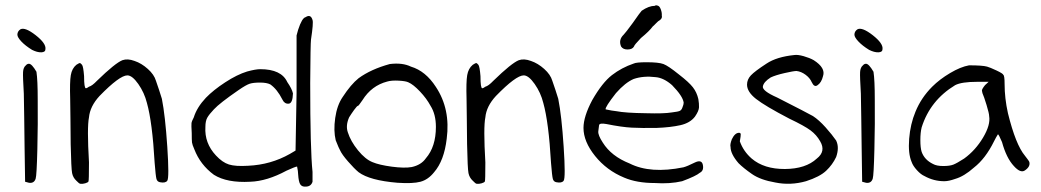

<svg xmlns="http://www.w3.org/2000/svg" viewBox="-20 -693 3948 728"><path d="M57.6 -582Q75.2 -590.8 115.2 -559.6Q155.3 -528.3 152.3 -506.8Q152.3 -495.1 136.7 -494.6Q121.1 -494.1 101.6 -503.9Q76.2 -519.5 61 -535.6Q45.9 -551.8 45.9 -561.5Q45.9 -574.2 57.6 -582ZM78.1 -445.3Q83 -451.2 89.8 -451.2Q100.6 -451.2 118.2 -420.9Q123 -389.6 123 -314.5Q124 -224.6 121.6 -126Q119.1 -27.3 115.2 -15.6Q109.4 2.9 89.8 0L75.2 -3.9L73.2 -133.8Q73.2 -172.9 71.8 -247.6Q70.3 -322.3 70.3 -337.9Q66.4 -402.3 67.4 -419.9Q68.4 -437.5 78.1 -445.3Z M444.3 -464.8Q463.9 -471.7 490.2 -461.9Q516.6 -453.1 540.5 -431.6Q564.5 -410.2 571.3 -386.7Q584 -350.6 593.8 -318.4Q606.4 -254.9 614.3 -136.7Q622.1 -18.6 614.3 -7.8Q607.4 2 586.9 -2Q576.2 -3.9 573.2 -14.6Q570.3 -25.4 566.4 -75.2Q557.6 -229.5 537.1 -302.7Q527.3 -341.8 504.4 -374.5Q481.4 -407.2 462.9 -407.2Q433.6 -407.2 357.4 -329.1Q321.3 -290 317.4 -248Q309.6 -210.9 317.4 -77.1Q317.4 -7.8 315.4 -4.9Q313.5 -1 303.2 2Q293 4.9 285.2 3.9Q280.3 3.9 269.5 -7.8Q256.8 -19.5 253.4 -36.6Q250 -53.7 248 -146.5Q248 -181.6 247.1 -243.2Q246.1 -304.7 246.1 -318.4Q244.1 -382.8 248.5 -408.2Q252.9 -433.6 269.5 -447.3Q280.3 -454.1 282.7 -454.1Q285.2 -454.1 291 -447.3Q295.9 -441.4 298.8 -404.3Q298.8 -358.4 305.7 -358.4Q309.6 -358.4 317.4 -364.3Q329.1 -367.2 347.7 -386.7Q417 -454.1 444.3 -464.8Z M1138.7 -627.9Q1158.2 -640.6 1165 -617.2Q1168.9 -606.4 1159.2 -543Q1157.2 -528.3 1156.2 -377.9Q1156.2 -125 1165 -41V-3.9Q1159.2 14.6 1138.7 14.6Q1125 15.6 1118.7 6.3Q1112.3 -2.9 1110.4 -32.2Q1110.4 -38.1 1109.4 -44.9Q1108.4 -51.8 1107.4 -56.2Q1106.4 -60.5 1106.4 -61.5Q1100.6 -61.5 1066.4 -45.9Q992.2 -5.9 928.7 -3.9Q840.8 1 791 -30.3Q739.3 -68.4 716.8 -127Q709 -144.5 708 -152.8Q707 -161.1 707 -188.5Q705.1 -218.8 706.1 -226.1Q707 -233.4 714.8 -248Q726.6 -286.1 760.7 -322.3Q789.1 -351.6 834 -380.9Q878.9 -410.2 917 -421.9Q949.2 -430.7 966.8 -430.7Q1046.9 -430.7 1069.3 -381.8Q1086.9 -356.4 1090.8 -338.9Q1089.8 -300.8 1074.2 -299.8Q1058.6 -298.8 1050.8 -315.4Q1031.2 -354.5 1004.9 -373Q991.2 -379.9 965.8 -379.9Q940.4 -379.9 926.8 -375.5Q913.1 -371.1 884.8 -351.6Q812.5 -301.8 791 -278.3Q773.4 -259.8 766.1 -247.1Q758.8 -234.4 758.8 -211.9Q754.9 -150.4 798.8 -103.5Q823.2 -77.1 848.1 -69.3Q873 -61.5 920.9 -64.5Q1006.8 -68.4 1079.1 -109.4L1100.6 -122.1L1104.5 -340.8V-558.6L1110.4 -580.1Q1125 -625 1138.7 -627.9Z M1458 -450.2Q1505.9 -456.1 1538.1 -440.4Q1593.8 -423.8 1632.8 -363.3Q1688.5 -279.3 1673.8 -167Q1664.1 -84 1626 -40Q1603.5 -11.7 1574.2 -3.9Q1544.9 3.9 1487.3 0Q1381.8 -8.8 1339.8 -40Q1323.2 -53.7 1299.8 -80.6Q1276.4 -107.4 1269.5 -123Q1265.6 -128.9 1252.9 -161.1Q1244.1 -197.3 1251 -245.6Q1257.8 -293.9 1279.3 -325.2Q1310.5 -373 1339.8 -396.5Q1386.7 -430.7 1458 -450.2ZM1528.3 -380.9Q1518.6 -385.7 1491.7 -387.2Q1464.8 -388.7 1448.2 -383.8Q1388.7 -368.2 1354.5 -313.5Q1339.8 -292 1337.9 -292Q1334 -292 1322.8 -276.4Q1311.5 -260.7 1303.7 -248Q1290 -216.8 1298.8 -191.4Q1309.6 -157.2 1337.4 -123Q1365.2 -88.9 1392.6 -78.1Q1418 -67.4 1465.8 -61Q1513.7 -54.7 1541 -59.6Q1577.1 -67.4 1594.7 -92.8Q1632.8 -136.7 1632.8 -211.9Q1632.8 -259.8 1612.3 -292Q1597.7 -319.3 1572.3 -346.2Q1546.9 -373 1528.3 -380.9Z M1947.3 -464.8Q1966.8 -471.7 1993.2 -461.9Q2019.5 -453.1 2043.5 -431.6Q2067.4 -410.2 2074.2 -386.7Q2086.9 -350.6 2096.7 -318.4Q2109.4 -254.9 2117.2 -136.7Q2125 -18.6 2117.2 -7.8Q2110.4 2 2089.8 -2Q2079.1 -3.9 2076.2 -14.6Q2073.2 -25.4 2069.3 -75.2Q2060.5 -229.5 2040 -302.7Q2030.3 -341.8 2007.3 -374.5Q1984.4 -407.2 1965.8 -407.2Q1936.5 -407.2 1860.4 -329.1Q1824.2 -290 1820.3 -248Q1812.5 -210.9 1820.3 -77.1Q1820.3 -7.8 1818.4 -4.9Q1816.4 -1 1806.2 2Q1795.9 4.9 1788.1 3.9Q1783.2 3.9 1772.5 -7.8Q1759.8 -19.5 1756.3 -36.6Q1752.9 -53.7 1751 -146.5Q1751 -181.6 1750 -243.2Q1749 -304.7 1749 -318.4Q1747.1 -382.8 1751.5 -408.2Q1755.9 -433.6 1772.5 -447.3Q1783.2 -454.1 1785.6 -454.1Q1788.1 -454.1 1793.9 -447.3Q1798.8 -441.4 1801.8 -404.3Q1801.8 -358.4 1808.6 -358.4Q1812.5 -358.4 1820.3 -364.3Q1832 -367.2 1850.6 -386.7Q1919.9 -454.1 1947.3 -464.8Z M2382.8 -452.1Q2392.6 -457 2431.6 -457Q2477.5 -457 2495.6 -450.2Q2513.7 -443.4 2553.7 -411.1Q2592.8 -380.9 2607.4 -361.8Q2622.1 -342.8 2627.9 -317.4Q2630.9 -299.8 2630.4 -286.1Q2629.9 -272.5 2615.2 -251Q2596.7 -226.6 2559.6 -218.3Q2522.5 -210 2470.7 -208Q2413.1 -207 2375.5 -209Q2337.9 -210.9 2279.3 -222.7Q2252.9 -227.5 2251.5 -218.3Q2250 -209 2248.5 -194.8Q2247.1 -180.7 2265.6 -152.3Q2297.9 -100.6 2367.2 -73.2Q2446.3 -33.2 2571.3 -58.6Q2585.9 -62.5 2613.3 -76.2Q2640.6 -89.8 2645 -67.9Q2649.4 -45.9 2633.8 -38.1Q2619.1 -25.4 2566.4 -5.9Q2519.5 4.9 2462.9 1Q2394.5 1 2346.7 -19.5Q2280.3 -46.9 2236.3 -101.6Q2192.4 -156.2 2192.4 -208Q2192.4 -251 2225.6 -313.5Q2263.7 -379.9 2300.3 -408.2Q2336.9 -436.5 2382.8 -452.1ZM2466.8 -400.4Q2419.9 -406.2 2382.8 -393.6Q2350.6 -379.9 2315.4 -339.8Q2273.4 -286.1 2276.4 -278.3Q2277.3 -278.3 2283.7 -276.9Q2290 -275.4 2298.8 -273.9Q2307.6 -272.5 2316.4 -271.5Q2351.6 -264.6 2429.7 -263.7Q2497.1 -261.7 2526.4 -266.6Q2551.8 -269.5 2558.1 -272.9Q2564.5 -276.4 2567.4 -285.2Q2572.3 -296.9 2572.3 -303.7Q2569.3 -328.1 2528.3 -370.1Q2497.1 -397.5 2466.8 -400.4ZM2462.9 -670.9Q2466.8 -674.8 2475.6 -670.9Q2481.4 -668.9 2485.8 -656.7Q2490.2 -644.5 2489.3 -633.8Q2492.2 -624 2481.4 -616.2Q2476.6 -614.3 2467.3 -604.5Q2458 -594.7 2455.1 -592.8Q2442.4 -575.2 2410.2 -548.8Q2384.8 -522.5 2383.8 -516.6Q2377.9 -505.9 2360.4 -505.4Q2342.8 -504.9 2335 -516.6Q2324.2 -542 2344.7 -561.5Q2351.6 -568.4 2378.9 -605.5Q2408.2 -647.5 2413.1 -652.3Q2440.4 -670.9 2462.9 -670.9Z M2992.2 -484.4Q3004.9 -486.3 3027.3 -480Q3049.8 -473.6 3065.4 -464.8Q3111.3 -435.5 3100.6 -404.3Q3094.7 -379.9 3080.1 -370.1Q3067.4 -360.4 3057.6 -381.8Q3050.8 -397.5 3034.2 -409.7Q3017.6 -421.9 3000 -423.8Q2989.3 -423.8 2955.1 -416Q2920.9 -408.2 2902.3 -399.4Q2876 -382.8 2872.6 -365.7Q2869.1 -348.6 2926.8 -323.2Q3042 -264.6 3062.5 -252.9Q3085 -238.3 3110.4 -210Q3135.7 -181.6 3150.4 -160.2Q3163.1 -133.8 3150.4 -97.7Q3136.7 -68.4 3112.3 -45.4Q3087.9 -22.5 3036.1 -5.9Q2977.5 10.7 2919.9 -1Q2863.3 -10.7 2831.1 -33.2Q2798.8 -55.7 2780.3 -74.2Q2750 -109.4 2750 -135.7Q2747.1 -144.5 2754.9 -165Q2766.6 -189.5 2782.2 -189.5Q2788.1 -189.5 2788.6 -184.1Q2789.1 -178.7 2785.2 -157.2Q2798.8 -119.1 2830.1 -91.8Q2877 -51.8 2956.1 -52.2Q3035.2 -52.7 3077.1 -91.8Q3112.3 -119.1 3089.8 -157.2Q3076.2 -181.6 3053.2 -198.7Q3030.3 -215.8 2972.7 -243.2Q2880.9 -291 2846.7 -317.9Q2812.5 -344.7 2812.5 -372.1Q2812.5 -391.6 2827.1 -407.2Q2841.8 -422.9 2886.7 -452.1Q2924.8 -477.5 2992.2 -484.4Z M3231.4 -582Q3249 -590.8 3289.1 -559.6Q3329.1 -528.3 3326.2 -506.8Q3326.2 -495.1 3310.5 -494.6Q3294.9 -494.1 3275.4 -503.9Q3250 -519.5 3234.9 -535.6Q3219.7 -551.8 3219.7 -561.5Q3219.7 -574.2 3231.4 -582ZM3252 -445.3Q3256.8 -451.2 3263.7 -451.2Q3274.4 -451.2 3292 -420.9Q3296.9 -389.6 3296.9 -314.5Q3297.9 -224.6 3295.4 -126Q3293 -27.3 3289.1 -15.6Q3283.2 2.9 3263.7 0L3249 -3.9L3247.1 -133.8Q3247.1 -172.9 3245.6 -247.6Q3244.1 -322.3 3244.1 -337.9Q3240.2 -402.3 3241.2 -419.9Q3242.2 -437.5 3252 -445.3Z M3654.3 -445.3Q3705.1 -445.3 3722.7 -440.4Q3733.4 -437.5 3758.3 -425.8Q3783.2 -414.1 3784.2 -409.2Q3789.1 -406.2 3789.1 -375Q3789.1 -320.3 3801.8 -263.7Q3831.1 -144.5 3866.2 -102.5Q3869.1 -98.6 3875.5 -90.3Q3881.8 -82 3882.8 -79.1Q3887.7 -61.5 3866.2 -46.9Q3849.6 -35.2 3824.2 -63.5Q3795.9 -93.8 3779.3 -154.3Q3766.6 -184.6 3763.7 -183.6Q3756.8 -172.9 3749 -157.2Q3716.8 -91.8 3672.9 -57.6Q3635.7 -24.4 3601.6 -14.6Q3577.1 -5.9 3560.5 -5.9Q3520.5 -5.9 3485.4 -25.4Q3471.7 -31.2 3456.5 -47.9Q3441.4 -64.5 3436.5 -79.1Q3422.9 -110.4 3427.2 -166.5Q3431.6 -222.7 3451.2 -269.5Q3472.7 -322.3 3514.6 -364.3Q3543 -392.6 3582.5 -416Q3622.1 -439.5 3654.3 -445.3ZM3714.8 -370.1 3728.5 -382.8H3685.5Q3626 -382.8 3601.6 -370.1Q3506.8 -312.5 3474.6 -210Q3469.7 -190.4 3469.7 -161.6Q3469.7 -132.8 3474.6 -117.2Q3485.4 -86.9 3517.6 -71.3Q3531.2 -63.5 3556.6 -63.5Q3581.1 -63.5 3594.7 -68.8Q3608.4 -74.2 3635.7 -91.8Q3678.7 -123 3707.5 -171.4Q3736.3 -219.7 3730.5 -252.9Q3730.5 -262.7 3720.7 -294.9Q3710.9 -327.1 3705.1 -339.8L3703.1 -349.6Q3703.1 -355.5 3714.8 -370.1Z"/></svg>

Font: JasonHandwriting1
Style: Regular
Weight: 400
Version: Version 1.48.20